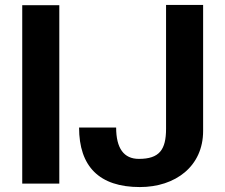

<svg xmlns="http://www.w3.org/2000/svg" viewBox="-20 -743 911 777"><path d="M70 0H220V-722H70ZM300 -227C300 -70 381 14 546 14C690 14 802 -70 802 -213V-723H652V-222C652 -137 625 -100 542 -100C481 -100 450 -143 450 -227Z"/></svg>

Font: Perun
Style: Bold
Weight: 700
Foundry: Copyright (c) Stefan Peev, Context Ltd, 2016
Version: Version 1.089